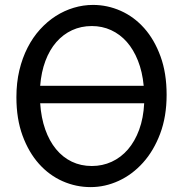

<svg xmlns="http://www.w3.org/2000/svg" viewBox="-20 -745 753 777"><path d="M561.5 -397.9Q556.2 -454.6 538.3 -499.5Q520.5 -544.4 493.2 -575.4Q465.8 -606.4 429.7 -623Q393.6 -639.6 351.6 -639.6Q308.1 -639.6 271.7 -622.8Q235.4 -606 208 -574.7Q180.7 -543.5 163.8 -498.5Q147 -453.6 142.6 -397.9ZM142.6 -327.1Q146.5 -268.1 163.1 -221.2Q179.7 -174.3 206.8 -141.4Q233.9 -108.4 270.5 -90.8Q307.1 -73.2 351.6 -73.2Q394.5 -73.2 431.9 -90.3Q469.2 -107.4 497.6 -140.1Q525.9 -172.9 543.2 -220Q560.5 -267.1 563.5 -327.1ZM654.3 -361.3Q654.3 -273.4 628.2 -204.1Q602.1 -134.8 558.8 -86.7Q515.6 -38.6 460.4 -13.2Q405.3 12.2 346.7 12.2Q287.6 12.2 233.4 -11.7Q179.2 -35.6 137.7 -82Q96.2 -128.4 71.3 -196Q46.4 -263.7 46.4 -351.6Q46.4 -410.2 58.3 -460.4Q70.3 -510.7 91.6 -552.2Q112.8 -593.8 142.1 -626Q171.4 -658.2 205.8 -680.2Q240.2 -702.1 278.6 -713.6Q316.9 -725.1 356.4 -725.1Q414.6 -725.1 468.5 -701.2Q522.5 -677.2 563.7 -630.9Q605 -584.5 629.6 -516.8Q654.3 -449.2 654.3 -361.3Z"/></svg>

Font: Andika Am
Style: Regular
Weight: 400
Designer: Victor Gaultney, Annie Olsen, Julie Remington, Don Collingsworth, Eric Hays, Becca Hirsbrunner
Foundry: SIL International
Version: Version 5.000